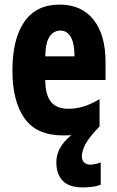

<svg xmlns="http://www.w3.org/2000/svg" viewBox="-20 -579 509 835"><path d="M336 101Q336 119 346.5 128Q357 137 372 137Q382 137 396.5 134Q411 131 418 127V224Q402 231 380.5 233.5Q359 236 340 236Q280 236 252.5 207Q225 178 225 127Q225 95 240.5 66Q256 37 290 9Q273 10 255 10Q139 10 86.5 -64.5Q34 -139 34 -272Q34 -410 86 -484.5Q138 -559 239 -559Q335 -559 387 -493Q439 -427 439 -310V-231H177Q177 -167 201.5 -136.5Q226 -106 276 -106Q312 -106 344 -116Q376 -126 413 -148V-29Q368 17 352 47.5Q336 78 336 101ZM243 -446Q214 -446 196 -420.5Q178 -395 177 -334H304Q304 -390 288 -418Q272 -446 243 -446Z"/></svg>

Font: Noto Sans Myanmar UI ExtraCondensed ExtraBold
Style: Regular
Weight: 800
Width: 2
Designer: Monotype Design Team
Foundry: Monotype Imaging Inc.
Version: Version 2.103; ttfautohint (v1.8.4.7-5d5b)